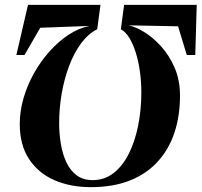

<svg xmlns="http://www.w3.org/2000/svg" viewBox="-20 -763 832 792"><path d="M791.5 -743 785.5 -536H750.5L714.5 -654.5L510 -658.5Q537 -653.5 573 -632Q609 -610.5 643.2 -573.2Q677.5 -536 700 -484.5Q722.5 -433 722.5 -368Q722.5 -285.5 699.8 -216.5Q677 -147.5 631 -96.8Q585 -46 516 -18.5Q447 9 354.5 9Q270.5 9 204.5 -19.8Q138.5 -48.5 100 -106.5Q61.5 -164.5 61.5 -252Q61.5 -304 77 -357.8Q92.5 -411.5 120.2 -461Q148 -510.5 184.5 -551.2Q221 -592 263.2 -619.8Q305.5 -647.5 349.5 -656L146 -648.5L81 -536H47.5L95.5 -743H394.5L381 -642.5Q343.5 -623.5 314.2 -583.8Q285 -544 265 -490.8Q245 -437.5 234.5 -376.8Q224 -316 224 -254.5Q224 -212.5 230.8 -170.8Q237.5 -129 253.2 -94.8Q269 -60.5 295.8 -40.2Q322.5 -20 362 -20Q411.5 -20 449 -49.5Q486.5 -79 511.8 -129.8Q537 -180.5 550 -245.5Q563 -310.5 563 -381Q563 -425 557.2 -467.2Q551.5 -509.5 540.2 -545.5Q529 -581.5 513.5 -606.8Q498 -632 478.5 -642L492 -743Z"/></svg>

Font: Merriweather 144pt ExtraBold
Style: Italic
Weight: 800
Italic angle: -7.8°
Version: Version 2.101